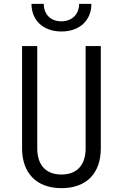

<svg xmlns="http://www.w3.org/2000/svg" viewBox="-20 -970 640 1000"><path d="M300 -806C394 -806 456 -863 456 -950H392C392 -895 355 -859 299 -859C244 -859 208 -895 208 -950H144C144 -863 206 -806 300 -806ZM300 10C432 10 505 -69 505 -197V-730H426V-197C426 -113 383 -61 300 -61C217 -61 174 -113 174 -197V-730H95V-197C95 -70 169 10 300 10Z"/></svg>

Font: Tekne LDO Light
Style: Regular
Weight: 300
Monospace: yes
Designer: Alessio Laiso, Mario Rullo, Paolo Rosset
Foundry: Alessio Laiso
Version: Version 1.000;hotconv 1.0.109;makeotfexe 2.5.65596